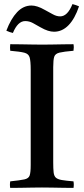

<svg xmlns="http://www.w3.org/2000/svg" viewBox="-20 -917 410 938"><path d="M240 -589V-124Q240 -93 242 -75Q244 -57 253 -49Q262 -41 282 -37.5Q302 -34 339 -31Q342 -15 339 1Q319 1 290 0.5Q261 0 232.5 -0.5Q204 -1 185 -1Q166 -1 137.5 -0.5Q109 0 80.5 0.5Q52 1 30 1Q27 -14 30 -31Q78 -36 99 -40.5Q120 -45 125 -60Q130 -75 130 -111V-576Q130 -618 125 -636Q120 -654 99 -659.5Q78 -665 30 -669Q28 -684 30 -701Q51 -701 80.5 -700.5Q110 -700 139 -699.5Q168 -699 187 -699Q206 -699 234 -699.5Q262 -700 291 -700.5Q320 -701 339 -701Q342 -686 339 -669Q292 -665 271 -660Q250 -655 245 -640Q240 -625 240 -589ZM334 -897Q343 -895 351 -892Q359 -889 366 -886Q346 -826 315 -794Q284 -762 244 -762Q230 -762 214 -767Q198 -772 177 -784Q158 -795 140.5 -804.5Q123 -814 103 -814Q67 -814 43 -756Q29 -759 11 -767Q33 -825 63.5 -857.5Q94 -890 134 -890Q147 -890 163 -885Q179 -880 200 -868Q219 -858 237.5 -847.5Q256 -837 274 -837Q310 -837 334 -897Z"/></svg>

Font: Tiro Gurmukhi
Style: Regular
Weight: 400
Designer: Gurmukhi: John Hudson & Fiona Ross. Latin: John Hudson.
Foundry: Tiro Typeworks Ltd.
Version: Version 1.52